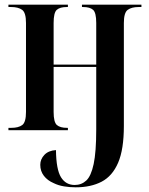

<svg xmlns="http://www.w3.org/2000/svg" viewBox="-20 -556 635 820"><path d="M303 244Q278 244 253.5 240Q229 236 209 226Q183 215 167.5 195Q152 175 152 148Q152 124 169.5 105.5Q187 87 219 85Q220 168 240.5 201Q261 234 299 234Q328 234 348.5 215Q369 196 380 144.5Q391 93 391 -4V-270H209V-78Q209 -34 223 -22Q237 -10 266 -10H270V0H16V-10H28Q59 -10 75 -22Q91 -34 91 -78V-458Q91 -502 74.5 -514Q58 -526 28 -526H16V-536H270V-526H265Q236 -526 222.5 -514Q209 -502 209 -458V-280H391V-458Q391 -502 377.5 -514Q364 -526 335 -526H330V-536H584V-526H572Q542 -526 525.5 -514Q509 -502 509 -458V-18Q509 82 484.5 139Q460 196 414 220Q368 244 303 244Z"/></svg>

Font: Noto Serif Display Condensed SemiBold
Style: Regular
Weight: 600
Width: 3
Designer: Monotype Design Team
Foundry: Monotype Imaging Inc.
Version: Version 2.009